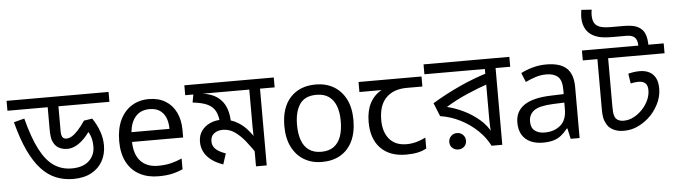

<svg xmlns="http://www.w3.org/2000/svg" viewBox="-63 -1137 4823 1373"><g transform="rotate(-5 2348.5 -451.0)"><path d="M722 -622V-551H356V-372Q356 -343 365 -329.5Q374 -316 393 -316Q412 -316 432.5 -328Q453 -340 477 -366Q501 -392 529 -433L589 -442Q621 -395 638.5 -345Q656 -295 656 -245Q656 -182 628.5 -132Q601 -82 547.5 -53Q494 -24 417 -24Q351 -24 294 -47Q237 -70 189 -121.5Q141 -173 101 -257.5Q61 -342 29 -465L105 -485Q141 -346 184.5 -261.5Q228 -177 284 -138.5Q340 -100 413 -100Q493 -100 536.5 -140Q580 -180 580 -243Q580 -288 567.5 -320Q555 -352 535 -373L581 -392Q551 -341 519.5 -308Q488 -275 456.5 -258.5Q425 -242 394 -242Q371 -242 351 -248.5Q331 -255 317 -268Q301 -282 290 -307.5Q279 -333 279 -393V-551H-10V-622Z M1004 -546Q1073 -546 1122.5 -516Q1172 -486 1198.5 -431.5Q1225 -377 1225 -304V-251H858Q860 -160 904.5 -112.5Q949 -65 1029 -65Q1080 -65 1119.5 -74.5Q1159 -84 1201 -102V-25Q1160 -7 1120 1.5Q1080 10 1025 10Q949 10 890.5 -21Q832 -52 799.5 -113.5Q767 -175 767 -264Q767 -352 796.5 -415Q826 -478 879.5 -512Q933 -546 1004 -546ZM1003 -474Q940 -474 903.5 -433.5Q867 -393 860 -321H1133Q1133 -367 1119 -401Q1105 -435 1076.5 -454.5Q1048 -474 1003 -474Z M1908 -622V-551H1803V0H1726V-135L1744 -82Q1709 -135 1673.5 -180Q1638 -225 1598.5 -253Q1559 -281 1512 -281Q1475 -281 1449.5 -262Q1424 -243 1424 -205Q1424 -172 1448 -149.5Q1472 -127 1519 -111L1494 -34Q1440 -53 1406.5 -80Q1373 -107 1357.5 -139.5Q1342 -172 1342 -208Q1342 -256 1365.5 -288Q1389 -320 1425.5 -336.5Q1462 -353 1499 -353Q1559 -353 1604.5 -331Q1650 -309 1684.5 -272Q1719 -235 1747 -189L1730 -186Q1728 -209 1727 -232.5Q1726 -256 1726 -281V-551H1266V-622ZM1575 -323Q1575 -317 1574.5 -311Q1574 -305 1573 -299L1497 -322Q1495 -380 1477 -415Q1459 -450 1420 -468.5Q1381 -487 1314 -494L1327 -566L1373 -553Q1421 -549 1458.5 -533.5Q1496 -518 1522 -490Q1548 -462 1561.5 -420.5Q1575 -379 1575 -323Z M2449 -269Q2449 -180 2418.5 -117.5Q2388 -55 2332 -22.5Q2276 10 2199 10Q2128 10 2072.5 -22.5Q2017 -55 1985 -117.5Q1953 -180 1953 -269Q1953 -402 2020 -474Q2087 -546 2202 -546Q2275 -546 2330.5 -513.5Q2386 -481 2417.5 -419.5Q2449 -358 2449 -269ZM2044 -269Q2044 -206 2060.5 -159.5Q2077 -113 2112 -88Q2147 -63 2201 -63Q2255 -63 2290 -88Q2325 -113 2341.5 -159.5Q2358 -206 2358 -269Q2358 -333 2341 -378Q2324 -423 2289.5 -447.5Q2255 -472 2200 -472Q2118 -472 2081 -418Q2044 -364 2044 -269Z M2804 10Q2686 10 2621 -57Q2556 -124 2556 -245Q2556 -325 2585 -380.5Q2614 -436 2668 -465H2509V-537H2961V-465H2848Q2754 -465 2700.5 -411.5Q2647 -358 2647 -252Q2647 -165 2690 -114.5Q2733 -64 2813 -64Q2850 -64 2884 -73.5Q2918 -83 2950 -99V-21Q2921 -5 2886 2.5Q2851 10 2804 10Z M3599 -622V-551H3494V0H3417Q3387 -60 3334.5 -110.5Q3282 -161 3214 -196Q3146 -231 3069 -243L3030 -339Q3126 -397 3228.5 -444Q3331 -491 3440 -524L3417 -482V-551H2983V-622ZM3417 -474 3438 -446Q3362 -421 3278 -384.5Q3194 -348 3123 -304Q3177 -292 3238 -263Q3299 -234 3351 -190Q3403 -146 3431 -88H3422Q3420 -111 3418.5 -134Q3417 -157 3417 -189ZM3178 6Q3153 6 3135.5 -10Q3118 -26 3118 -52Q3118 -78 3135.5 -95Q3153 -112 3178 -112Q3203 -112 3220.5 -95Q3238 -78 3238 -52Q3238 -26 3220.5 -10Q3203 6 3178 6Z M3857 -545Q3955 -545 4002 -502Q4049 -459 4049 -365V0H3985L3968 -76H3964Q3941 -47 3916.5 -27.5Q3892 -8 3860.5 1Q3829 10 3784 10Q3736 10 3697.5 -7Q3659 -24 3637 -59.5Q3615 -95 3615 -149Q3615 -229 3678 -272.5Q3741 -316 3872 -320L3963 -323V-355Q3963 -422 3934 -448Q3905 -474 3852 -474Q3810 -474 3772 -461.5Q3734 -449 3701 -433L3674 -499Q3709 -518 3757 -531.5Q3805 -545 3857 -545ZM3883 -259Q3783 -255 3744.5 -227Q3706 -199 3706 -148Q3706 -103 3733.5 -82Q3761 -61 3804 -61Q3872 -61 3917 -98.5Q3962 -136 3962 -214V-262Z M4707 -622V-551H4302V-205Q4302 -161 4307 -143Q4312 -125 4319 -117Q4337 -96 4374 -96Q4413 -96 4448 -115Q4483 -134 4509 -162Q4538 -193 4553.5 -228Q4569 -263 4569 -299Q4569 -331 4553 -347.5Q4537 -364 4500 -364Q4488 -364 4474 -362Q4460 -360 4447 -357L4436 -428Q4455 -433 4475.5 -436Q4496 -439 4519 -439Q4556 -439 4585 -425Q4614 -411 4630.5 -381Q4647 -351 4647 -303Q4647 -244 4618 -188.5Q4589 -133 4545 -95Q4508 -63 4464.5 -43.5Q4421 -24 4369 -24Q4332 -24 4305.5 -35Q4279 -46 4262 -63Q4246 -82 4235.5 -109Q4225 -136 4225 -191V-551H4120V-622ZM4525 -622Q4524 -663 4505.5 -681Q4487 -699 4445 -699H4351Q4286 -699 4250.5 -708Q4215 -717 4190 -736Q4163 -756 4149.5 -787.5Q4136 -819 4136 -859Q4136 -872 4137.5 -884.5Q4139 -897 4141 -912L4215 -907Q4213 -896 4212 -887.5Q4211 -879 4211 -869Q4211 -847 4215.5 -830Q4220 -813 4230 -802Q4244 -786 4270.5 -778.5Q4297 -771 4346 -771H4424Q4477 -771 4508 -763Q4539 -755 4561 -734Q4578 -718 4587 -690.5Q4596 -663 4597 -622Z"/></g></svg>

Font: bangla15
Style: Regular
Weight: 400
Designer: Jelle Bosma - Monotype Design Team
Foundry: Monotype Imaging Inc.
Version: Version 2.006